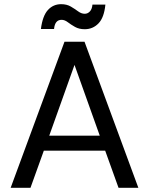

<svg xmlns="http://www.w3.org/2000/svg" viewBox="-20 -900 714 920"><path d="M31 0 289 -700H385L643 0H548L484 -178H190L126 0ZM216 -250H458L337 -589ZM386 -760Q359 -760 339.5 -771Q320 -782 305 -793.5Q290 -805 275 -805Q243 -805 239 -761H176Q184 -824 209.5 -852Q235 -880 273 -880Q300 -880 319.5 -868.5Q339 -857 354.5 -845.5Q370 -834 386 -834Q400 -834 410.5 -845Q421 -856 423 -878H485Q479 -816 452 -788Q425 -760 386 -760Z"/></svg>

Font: HostGroteskRegular
Style: Regular
Weight: 400
Designer: Doukan Karapınar based on Poppins by Indian Type Foundry, Jonny Pinhorn
Foundry: Element Type
Version: Version 1.001; ttfautohint (v1.8.4.7-5d5b)